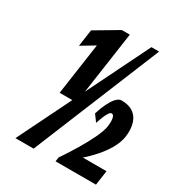

<svg xmlns="http://www.w3.org/2000/svg" viewBox="-192 -952 1003 1079"><g transform="rotate(30 309.5 -412.5)"><path d="M118.2 -628 204.7 -680 156.4 -345H265.4L334.6 -825H282.6L133.9 -737ZM524.8 -825H475L68.7 0H186.7ZM466.9 -391C493.9 -391 487.3 -333 484.8 -316C472.1 -228 333 -27 333 -27L329.1 0H591.3L605 -95H451.3C451.3 -95 584.8 -205 600.8 -316C609.3 -375 603.7 -482 480 -482C426 -482 386.7 -344 386.7 -344L418.5 -301C418.5 -301 445.4 -391 466.9 -391Z"/></g></svg>

Font: Blink
Style: Obl
Weight: 400
Designer: Mew Too
Foundry: Cannot Into Space Fonts
Version: Version 001.000